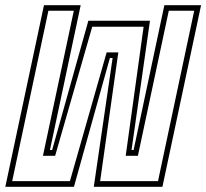

<svg xmlns="http://www.w3.org/2000/svg" viewBox="-40 -720 794 740"><path d="M129.5 -700H271L152.5 -142H161L300.5 -640H538L467 -142H475L593.5 -700H735L586 0H321.5L394 -496.5H383.5L245 0H-19.5ZM146.5 -678.5 7 -22H229.5L371 -518H416L346 -22H569L708.5 -678.5H610.5L491.5 -119.5H444.5L513.5 -617H315.5L172.5 -119.5H125.5L244.5 -678.5Z"/></svg>

Font: Tourney Condensed ExtraLight
Style: Italic
Weight: 200
Width: 3
Italic angle: -12°
Designer: Tyler Finck
Foundry: Etcetera Type Co
Version: Version 1.010; ttfautohint (v1.8.3)